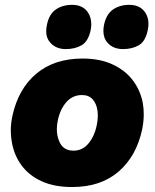

<svg xmlns="http://www.w3.org/2000/svg" viewBox="-20 -757 638 792"><path d="M277.5 14.5Q203 14.5 150.8 -9.8Q98.5 -34 68.2 -75.8Q38 -117.5 29 -170Q24.5 -193.5 24.5 -218Q24.5 -247.5 31 -278Q55 -390 129.5 -452.8Q204 -515.5 320.5 -515.5Q392.5 -515.5 444.5 -491.2Q496.5 -467 527.8 -425.8Q559 -384.5 569 -332.5Q573 -309.5 573 -285.5Q573 -255 566.5 -223.5Q543 -113 469.2 -49.2Q395.5 14.5 277.5 14.5ZM283 -135.5Q321 -135.5 345.8 -166.2Q370.5 -197 379 -240Q383.5 -260.5 383.5 -279.5Q383.5 -290.5 382 -301Q378 -329.5 362.2 -347.2Q346.5 -365 318 -365Q279.5 -365 253.8 -335.8Q228 -306.5 218.5 -260.5Q214.5 -241.5 214.5 -224Q214.5 -196.5 224.5 -173.5Q240.5 -135.5 283 -135.5ZM487.5 -554.5Q446.5 -554.5 423.5 -581Q406.5 -600 406.5 -629.5Q406.5 -641 409 -654Q418 -698 445.8 -717.5Q473.5 -737 513.5 -737Q557 -737 578 -707Q592.5 -686 592.5 -659Q592.5 -647.5 590 -635Q580.5 -586.5 553 -570.5Q525.5 -554.5 487.5 -554.5ZM251.5 -554.5Q211 -554.5 187.5 -581Q170.5 -599.5 170.5 -628Q170.5 -640 173.5 -654Q182 -698 209.8 -717.5Q237.5 -737 277.5 -737Q321 -737 342 -707Q356.5 -685.5 356.5 -657.5Q356.5 -647 354.5 -635Q344.5 -586.5 317 -570.5Q289.5 -554.5 251.5 -554.5Z"/></svg>

Font: Heraclito ExtraBold
Style: Italic
Weight: 800
Italic angle: -12°
Designer: Kostas Bartsokas (font) & Cristiano Sobral (main changes)
Foundry: Kostas Bartsokas (font) & Cristiano Sobral (main changes)
Version: Version 1.00;July 8, 2020;FontCreator 13.0.0.2655 64-bit